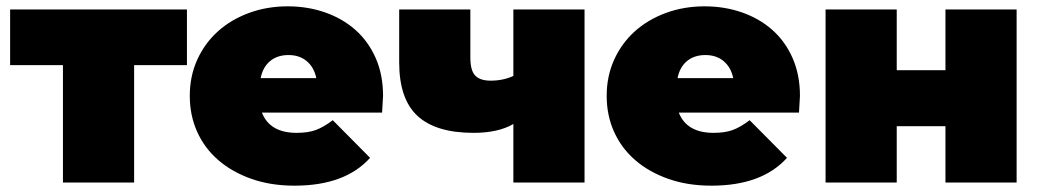

<svg xmlns="http://www.w3.org/2000/svg" viewBox="-20 -577 3287 607"><path d="M571 -371H404V0H179V-371H12V-547H571Z M1188 -221H808Q833 -157 918 -157Q954 -157 978.5 -166Q1003 -175 1032 -197L1150 -78Q1071 10 911 10Q836 10 775 -11.5Q714 -33 670.5 -70.5Q627 -108 603.5 -160Q580 -212 580 -274Q580 -336 603.5 -388Q627 -440 668.5 -477.5Q710 -515 767 -536Q824 -557 890 -557Q952 -557 1007 -538Q1062 -519 1103 -483Q1144 -447 1167.5 -394Q1191 -341 1191 -274Q1191 -269 1188 -221ZM804 -330H980Q973 -364 950 -383.5Q927 -403 892 -403Q857 -403 834 -384Q811 -365 804 -330Z M1828 -547V0H1603V-185Q1555 -157 1477 -157Q1358 -157 1300 -210.5Q1242 -264 1242 -380V-547H1467V-395Q1467 -354 1482.5 -338Q1498 -322 1531 -322Q1571 -322 1603 -337V-547Z M2506 -221H2126Q2151 -157 2236 -157Q2272 -157 2296.5 -166Q2321 -175 2350 -197L2468 -78Q2389 10 2229 10Q2154 10 2093 -11.5Q2032 -33 1988.5 -70.5Q1945 -108 1921.5 -160Q1898 -212 1898 -274Q1898 -336 1921.5 -388Q1945 -440 1986.5 -477.5Q2028 -515 2085 -536Q2142 -557 2208 -557Q2270 -557 2325 -538Q2380 -519 2421 -483Q2462 -447 2485.5 -394Q2509 -341 2509 -274Q2509 -269 2506 -221ZM2122 -330H2298Q2291 -364 2268 -383.5Q2245 -403 2210 -403Q2175 -403 2152 -384Q2129 -365 2122 -330Z M2590 -547H2815V-355H2969V-547H3194V0H2969V-178H2815V0H2590Z"/></svg>

Font: CMG Sans Black
Style: Regular
Weight: 900
Designer: Julieta Ulanovsky
Foundry: Julieta Ulanovsky
Version: Version 7.200